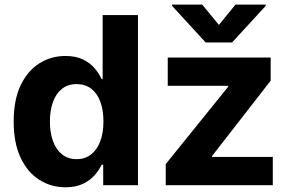

<svg xmlns="http://www.w3.org/2000/svg" viewBox="-20 -792 1243 821"><path d="M260 8.8Q197.8 8.8 147.4 -23.4Q97.1 -55.6 67.8 -118.3Q38.5 -181 38.5 -272.1Q38.5 -365.9 68.8 -428.3Q99 -490.6 149.2 -521.7Q199.4 -552.7 259.2 -552.7Q305 -552.7 335.7 -537.4Q366.4 -522 385.5 -499Q404.6 -476.1 414.5 -453.7H418.9V-727.5H569.9V0H421.3V-87.5H414.5Q404 -64.9 384.6 -42.8Q365.1 -20.7 334.7 -6Q304.2 8.8 260 8.8ZM307.6 -111.5Q344 -111.5 369.6 -131.7Q395.2 -151.9 408.7 -188Q422.3 -224.1 422.3 -272.5Q422.3 -321.4 408.9 -357.3Q395.6 -393.2 369.9 -412.8Q344.2 -432.4 307.6 -432.4Q270.4 -432.4 244.9 -412.1Q219.4 -391.8 206.4 -355.8Q193.4 -319.8 193.4 -272.5Q193.4 -225.2 206.5 -188.8Q219.6 -152.4 245.1 -132Q270.6 -111.5 307.6 -111.5ZM688.7 0V-90.4L955.5 -420.9V-425H697.3V-545.9H1137.3V-446.9L886.9 -125V-120.9H1146.5V0ZM844.7 -772.3 916 -685.5 986.9 -772.3H1116.2V-767L972.3 -610.4H859.4L715.8 -767V-772.3Z"/></svg>

Font: GitLab Sans
Style: Regular
Weight: 400
Designer: Rasmus Andersson
Foundry: Modifications by GitLab B.V., manufactured by rsms
Version: Version 4.000;git-c8fb6b7